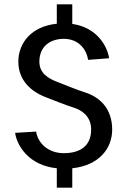

<svg xmlns="http://www.w3.org/2000/svg" viewBox="-20 -770 590 890"><path d="M50 -154.2C58.3 -95.8 112.5 -3.3 243.3 10V100H315V10C439.2 -3.3 500 -81.7 500 -169.2C500 -269.2 440 -320 376.7 -340.8C340 -352.5 281.7 -375.8 240 -392.5C207.5 -405.8 162.5 -428.3 162.5 -484.2C162.5 -556.7 215 -590 275.8 -590C340 -590 380 -546.7 388.3 -492.5L485.8 -500C477.5 -555 430.8 -642.5 315 -659.2V-750H243.3V-660C126.7 -648.3 65 -571.7 65 -484.2C65 -395.8 126.7 -346.7 182.5 -323.3C224.2 -306.7 285 -282.5 327.5 -269.2C353.3 -260 402.5 -235 402.5 -169.2C402.5 -95.8 354.2 -60 275.8 -60C202.5 -60 155.8 -106.7 147.5 -160Z"/></svg>

Font: Boon Medium
Style: Regular
Weight: 500
Designer: Sungsit Sawaiwan
Foundry: FontUni
Version: Version 2.0